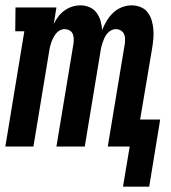

<svg xmlns="http://www.w3.org/2000/svg" viewBox="-20 -548 640 718"><path d="M440 150 465 0H383L447 -386Q448 -396 447.5 -405.5Q447 -415 443 -422.5Q439 -430 431 -434.5Q423 -439 413 -439Q404 -439 395.5 -434.5Q387 -430 380.5 -422Q374 -414 370 -405Q366 -396 363 -387Q360 -378 358 -369Q356 -360 355 -351L297 0H191L255 -386Q256 -396 255.5 -405.5Q255 -415 251.5 -422.5Q248 -430 239.5 -434.5Q231 -439 221 -439Q212 -439 203.5 -434.5Q195 -430 189 -422Q183 -414 178.5 -405Q174 -396 171 -387Q168 -378 166 -369Q164 -360 163 -351L105 0H0L71 -431H37L38 -520H191L181 -458Q188 -473 198 -486Q208 -499 221 -508.5Q234 -518 249.5 -523Q265 -528 280 -528Q299 -528 315 -521Q331 -514 341 -500.5Q351 -487 356 -470Q361 -453 362 -436Q369 -453 379 -470Q389 -487 403.5 -500.5Q418 -514 436 -521Q454 -528 472 -528Q490 -528 506 -521.5Q522 -515 532 -502Q542 -489 547 -472.5Q552 -456 553.5 -439Q555 -422 553.5 -404Q552 -386 549 -368L504 -101H579L538 150Z"/></svg>

Font: Iosevka HT Extended
Style: Bold Italic
Weight: 700
Width: 7
Italic angle: -9°
Monospace: yes
Designer: Belleve Invis
Foundry: Belleve Invis
Version: Version 32.3.0; ttfautohint (v1.8.4)